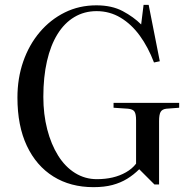

<svg xmlns="http://www.w3.org/2000/svg" viewBox="-20 -759 787 793"><path d="M366 14Q271 14 200.5 -30Q130 -74 91 -156.5Q52 -239 52 -356Q52 -436 76 -505Q100 -574 144 -626Q188 -678 247.5 -707.5Q307 -737 378 -737Q442 -737 487 -713Q532 -689 563 -658L573 -739H594L640 -506L616 -501Q592 -564 557.5 -611.5Q523 -659 478 -686Q433 -713 379 -713Q328 -713 287 -688.5Q246 -664 217.5 -618Q189 -572 174 -506.5Q159 -441 159 -359Q159 -287 175 -225Q191 -163 220 -116.5Q249 -70 290 -44.5Q331 -19 380 -19Q415 -19 445 -26Q475 -33 500.5 -47.5Q526 -62 542 -83V-263Q542 -288 535.5 -298Q529 -308 509 -310L449 -314V-334H720V-314L667 -310Q650 -308 643.5 -297Q637 -286 637 -259V3H618L555 -60Q532 -37 505 -20.5Q478 -4 444.5 5Q411 14 366 14Z"/></svg>

Font: Literata 60pt
Style: Regular
Weight: 400
Designer: Latin by Veronika Burian and Jose Scaglione. Greek by Irene Vlachou. Cyrillic by Vera Evstafieva.
Foundry: TypeTogether
Version: Version 3.002